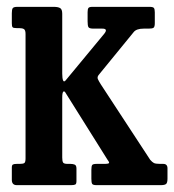

<svg xmlns="http://www.w3.org/2000/svg" viewBox="-20 -540 508 560"><path d="M36 -458H28.5Q19 -458 16.8 -460.5Q14.5 -463 14.5 -472V-501.5Q14.5 -512.5 17.2 -516.2Q20 -520 30.5 -520H137Q149 -520 155.2 -516.5Q161.5 -513 161.5 -500V-325.5Q161.5 -311 164.2 -305Q167 -299 173.5 -308L284 -441.5Q296 -456.5 278.5 -456.5H253Q240.5 -456.5 238 -460.8Q235.5 -465 235.5 -477.5V-504.5Q235.5 -513.5 238 -516.8Q240.5 -520 249.5 -520H416.5Q426 -520 428.8 -516.8Q431.5 -513.5 431.5 -504V-472.5Q431.5 -462 428 -459.2Q424.5 -456.5 413.5 -456.5H399Q378 -456.5 370 -446.5L267.5 -321Q263 -315 265.5 -309.2Q268 -303.5 274 -294L418 -74Q424 -67 429 -64.5Q434 -62 447.5 -62H456Q468.5 -62 468.5 -49V-19Q468.5 -7 464.5 -3.5Q460.5 0 449 0H261.5Q251 0 248.8 -3.8Q246.5 -7.5 246.5 -18.5V-44.5Q246.5 -55.5 249 -58.8Q251.5 -62 262 -62H283.5Q298 -62 298.2 -65Q298.5 -68 293 -75L172 -268Q168 -275.5 164.8 -272.8Q161.5 -270 161.5 -255.5V-80.5Q161.5 -70 164 -66Q166.5 -62 177 -62H185.5Q193 -62 198 -59.8Q203 -57.5 203 -48.5V-12Q203 -3.5 199.5 -1.8Q196 0 187.5 0H29Q14.5 0 14.5 -15.5V-51.5Q14.5 -58.5 17.8 -60.2Q21 -62 29 -62H37.5Q47.5 -62 51 -64.5Q54.5 -67 54.5 -78V-441Q54.5 -452 50 -455Q45.5 -458 36 -458Z"/></svg>

Font: Besley* Condensed Medium
Style: Regular
Weight: 500
Width: 3
Designer: Owen Earl
Foundry: indestructible type*
Version: Version 3.000; ttfautohint (v1.8.3)